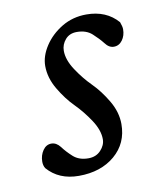

<svg xmlns="http://www.w3.org/2000/svg" viewBox="-58 -475 428 528"><g transform="rotate(-10 155.5 -211.0)"><path d="M121.1 5.9Q65.4 5.9 33.2 -31.2Q28.3 -39.1 28.3 -49.8Q28.3 -67.4 37.6 -81.1Q46.9 -94.7 61.5 -94.7Q75.2 -94.7 85.9 -81.1Q96.7 -66.4 112.8 -51.8Q128.9 -37.1 155.3 -37.1Q176.8 -37.1 189.9 -51.3Q203.1 -65.4 203.1 -82Q203.1 -107.4 184.1 -136.2Q165 -165 142.6 -187.5Q120.1 -210 101.1 -242.2Q82 -274.4 82 -307.6Q82 -335 100.1 -362.8Q118.2 -390.6 148.9 -409.2Q179.7 -427.7 217.8 -427.7Q273.4 -427.7 305.7 -390.6Q310.5 -377.9 310.5 -370.1Q310.5 -352.5 301.3 -339.8Q292 -327.1 277.3 -327.1Q263.7 -327.1 252.9 -341.8Q242.2 -355.5 226.1 -370.1Q210 -384.8 183.6 -384.8Q163.1 -384.8 151.4 -371.1Q139.6 -357.4 139.6 -339.8Q139.6 -314.5 158.7 -285.6Q177.7 -256.8 200.2 -234.4Q222.7 -211.9 241.7 -179.7Q260.7 -147.5 260.7 -114.3Q260.7 -60.5 221.7 -27.3Q182.6 5.9 121.1 5.9Z"/></g></svg>

Font: Crimson Text
Style: Italic
Weight: 400
Italic angle: -11°
Designer: Sebastian Kosch
Foundry: Sebastian Kosch
Version: Version 1.100; ttfautohint (v1.8.4)